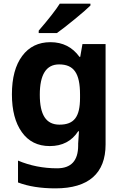

<svg xmlns="http://www.w3.org/2000/svg" viewBox="-20 -786 673 1046"><path d="M290 -606C313 -622.1 345.2 -647 386.2 -680.7C426.8 -713.9 455.6 -738.8 472.7 -755.9V-766.1H305.7C285.2 -733.4 247.1 -684.1 190.9 -619.1V-606ZM555.2 -545.9H429.2L417 -476.1H413.1C374.5 -529.3 321.8 -556.2 254.9 -556.2C189.5 -556.2 138.2 -531.2 101.1 -481.4C63.5 -431.2 44.9 -361.3 44.9 -272C44.9 -185.1 63 -116.2 99.1 -65.9C134.8 -15.6 185.5 9.8 251 9.8C319.3 9.8 371.1 -17.1 405.8 -70.8H410.2L405.8 -3.9V6.8C405.8 89.4 367.7 130.9 291 130.9C215.3 130.9 144 116.7 78.1 88.9V208C134.3 229.5 202.6 240.2 282.2 240.2C463.4 240.2 555.2 157.7 555.2 1ZM304.2 -106.9C230.5 -106.9 196.8 -160.6 196.8 -270C196.8 -379.9 231.9 -435.1 301.8 -435.1C381.8 -435.1 416 -387.7 416 -271V-252.9C416 -149.9 384.3 -106.9 304.2 -106.9Z"/></svg>

Font: Noto Reveo Sans
Style: Bold
Weight: 700
Designer: Monotype Design team
Foundry: Monotype Imaging Inc.
Version: Version 1.04